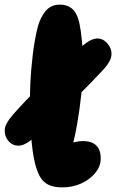

<svg xmlns="http://www.w3.org/2000/svg" viewBox="-24 -811 503 833"><path d="M117 -208Q82 -179 56 -179Q30 -179 12 -200Q-5 -221 -3.5 -247.5Q-2 -274 30 -311Q54 -339 92 -378.5Q130 -418 173 -461Q216 -504 257.5 -543.5Q299 -583 331 -610Q371 -644 398 -644Q425 -644 444 -620Q462 -598 459.5 -572Q457 -546 429 -514Q408 -491 377.5 -459.5Q347 -428 311 -392Q275 -356 239 -321Q203 -286 171 -256Q139 -226 117 -208ZM245 2Q202 2 176.5 -15Q151 -32 137 -72Q121 -116 113.5 -192Q106 -268 106 -376Q106 -441 111.5 -508Q117 -575 126.5 -630.5Q136 -686 146 -714Q163 -756 184 -773.5Q205 -791 236 -791Q268 -791 289 -773Q310 -755 320 -713Q327 -680 331.5 -633.5Q336 -587 336 -535Q336 -473 329 -405Q322 -337 310.5 -271.5Q299 -206 283 -151L208 -148Q236 -172 271 -185.5Q306 -199 337 -199Q373 -199 393 -180.5Q413 -162 413 -123Q413 -90 390 -61.5Q367 -33 329.5 -15.5Q292 2 245 2Z"/></svg>

Font: DynaPuff SemiBold
Style: Regular
Weight: 600
Designer: Toshi Omagari, Jennifer Daniel
Foundry: Google Fonts
Version: Version 2.000